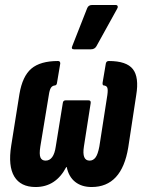

<svg xmlns="http://www.w3.org/2000/svg" viewBox="-20 -745 571 771"><path d="M123 6Q63 6 37.5 -36Q12 -78 25 -160L58 -367Q70 -439 106 -469.5Q142 -500 213 -500Q222 -500 222 -490L209 -413Q208 -403 201 -402Q190 -401 184.5 -392.5Q179 -384 176 -363L142 -157Q137 -125 142.5 -112.5Q148 -100 163 -100Q196 -100 204 -157L232 -330Q233 -342 243 -342H336Q346 -342 344 -330L317 -157Q308 -100 340 -100Q354 -100 363.5 -112.5Q373 -125 379 -157L411 -363Q414 -384 411 -392.5Q408 -401 396 -402Q391 -403 392 -413L405 -490Q407 -500 417 -500Q488 -500 513.5 -467.5Q539 -435 527 -363L495 -153Q469 6 348 6Q308 6 282 -14.5Q256 -35 248 -74H246Q204 6 123 6ZM277 -547Q264 -547 271 -562L330 -712Q335 -725 350 -725H444Q451 -725 452.5 -720Q454 -715 450 -709L367 -559Q360 -547 345 -547Z"/></svg>

Font: Sofia Sans Extra Condensed ExtraBold
Style: Italic
Weight: 800
Italic angle: -9°
Designer: Botio Nikoltchev, Ani Petrova
Foundry: lettersoup
Version: Version 4.101; ttfautohint (v1.8.4.7-5d5b)